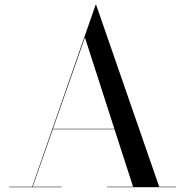

<svg xmlns="http://www.w3.org/2000/svg" viewBox="-20 -785 776 805"><path d="M18.5 -2V0H238.5V-2H117L201.5 -243H460L538 -2H428.5V0H718.5V-2H647.5L383 -765H381L115 -2ZM336 -628 459.5 -245H202Z"/></svg>

Font: Bodoni* 96pt
Style: Regular
Weight: 400
Version: Version 2.3